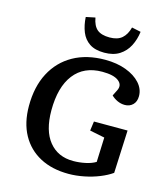

<svg xmlns="http://www.w3.org/2000/svg" viewBox="-136 -1051 1009 1169"><g transform="rotate(15 368.0 -467.0)"><path d="M686 -334 674 -64Q643 -42 598.5 -24Q554 -6 503.5 4Q453 14 406 14Q302 14 226 -26.5Q150 -67 108.5 -142.5Q67 -218 67 -324Q67 -445 113 -532.5Q159 -620 243.5 -667.5Q328 -715 444 -715Q518 -715 575.5 -693.5Q633 -672 666 -635.5Q699 -599 699 -554Q699 -519 679 -499.5Q659 -480 629 -480Q604 -480 581.5 -490.5Q559 -501 543 -517L562 -555Q580 -591 549 -615.5Q518 -640 446 -640Q330 -640 268 -560Q206 -480 206 -333Q206 -205 261.5 -137Q317 -69 413 -69Q451 -69 489.5 -77Q528 -85 554 -101L560 -256L466 -275L474 -334ZM319 -948Q328 -897 354.5 -875Q381 -853 433 -853Q483 -853 510.5 -877Q538 -901 550 -947L607 -935Q601 -886 580 -845Q559 -804 521 -779.5Q483 -755 425 -755Q367 -755 332 -778.5Q297 -802 280.5 -843Q264 -884 261 -936Z"/></g></svg>

Font: Literata 7pt SemiBold
Style: Italic
Weight: 600
Italic angle: -2°
Designer: Latin by Veronika Burian and Jose Scaglione. Greek by Irene Vlachou. Cyrillic by Vera Evstafieva
Foundry: TypeTogether
Version: Version 3.002